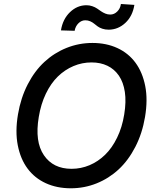

<svg xmlns="http://www.w3.org/2000/svg" viewBox="-20 -958 808 987"><path d="M725.5 -356.5Q711.3 -272 675.6 -202.8Q639.9 -133.5 589.7 -87Q539.4 -40.5 476.4 -15.3Q413.4 9.9 344.1 9.9Q272.4 9.9 215.2 -16.3Q158 -42.6 121.6 -91.6Q85.2 -140.6 71.4 -211.1Q57.5 -281.6 72.4 -370Q86.6 -454.5 122.3 -524Q158 -593.4 208.5 -639.9Q258.9 -686.4 322.3 -711.8Q385.7 -737.2 455.3 -737.2Q526.6 -737.2 583.5 -710.9Q640.3 -684.7 676.5 -635.5Q712.7 -586.3 726.6 -515.6Q740.4 -445 725.5 -356.5ZM618.6 -370Q629.3 -435.4 621.8 -485.3Q614.3 -535.2 591.3 -568.9Q568.2 -602.6 532.3 -619.9Q496.4 -637.1 450.6 -637.1Q402 -637.1 357.8 -618.4Q313.6 -599.8 277.5 -564.8Q241.5 -529.8 215.7 -476.2Q190 -422.6 179.3 -356.5Q158 -230.1 205.6 -160.2Q253.2 -90.2 347.7 -90.2Q396.3 -90.2 440.3 -108.8Q484.4 -127.5 520.2 -162.3Q556.1 -197.1 582 -250.4Q608 -303.6 618.6 -370ZM363.6 -799.7 293.3 -801.8Q302.6 -859.7 339.7 -895.4Q376.8 -931.1 424.4 -931.1Q440.3 -931.1 454.5 -926.1Q468.8 -921.2 479.2 -914.1Q489.7 -907 499.6 -900Q509.6 -893.1 521.7 -888.1Q533.7 -883.2 546.9 -883.2Q567.1 -883.2 582.7 -898.8Q598.4 -914.4 601.6 -937.5L670.8 -932.9Q661.6 -875 624.5 -840.4Q587.4 -805.8 539.1 -805.4Q520.6 -805.4 506 -810.4Q491.5 -815.3 481.9 -822.4Q472.3 -829.5 463.6 -836.6Q454.9 -843.8 443.5 -848.7Q432.2 -853.7 418.3 -853.7Q398.8 -853.7 383.3 -838.4Q367.9 -823.2 363.6 -799.7Z"/></svg>

Font: Karasuma Gothic
Style: Medium Italic
Weight: 500
Italic angle: 9.39998°
Designer: Rasmus Andersson / Ryoko Nishizuka
Foundry: Genbu
Version: Version 1.00